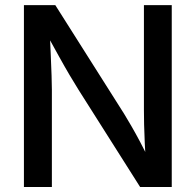

<svg xmlns="http://www.w3.org/2000/svg" viewBox="-20 -748 783 768"><path d="M75.7 0V-727.5H201.2L476.6 -292.5Q488.8 -272.5 505.4 -243.9Q522 -215.3 540.5 -180.4Q559.1 -145.5 577.1 -106.4L564 -98.1Q561 -135.3 559.1 -175Q557.1 -214.8 556.4 -249.8Q555.7 -284.7 555.7 -307.1V-727.5H667V0H540.5L293.9 -389.2Q276.9 -416.5 258.1 -448.2Q239.3 -480 216.1 -522Q192.9 -564 161.6 -620.6L178.7 -627.4Q181.2 -573.2 183.1 -526.9Q185.1 -480.5 186.3 -445.6Q187.5 -410.6 187.5 -390.1V0Z"/></svg>

Font: Inter 20pt Medium
Style: Regular
Weight: 500
Version: Version 4.001;git-66647c0bb